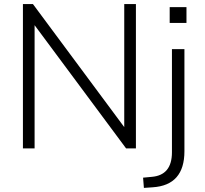

<svg xmlns="http://www.w3.org/2000/svg" viewBox="-20 -725 1001 938"><path d="M92 0V-705H141L587 -104V-705H644V0H596L149 -602V0ZM809 -613V-690H891V-613ZM683 193 679 143 721 139Q820 131 820 19V-485H881V14Q881 180 726 190Z"/></svg>

Font: Nunito Sans Light
Style: Regular
Weight: 300
Designer: Vernon Adams
Foundry: Vernon Adams
Version: Version 3.101; ttfautohint (v1.8.4.7-5d5b);gftools[0.9.27]